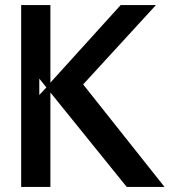

<svg xmlns="http://www.w3.org/2000/svg" viewBox="-20 -742 690 762"><path d="M136 -365V-430L164 -395ZM633 0 310 -407 599 -722H459L180 -414V-722H64V0H180V-375L483 0Z"/></svg>

Font: Perun Medium
Style: Regular
Weight: 500
Foundry: Copyright (c) Stefan Peev, Context Ltd, 2016
Version: Version 1.089